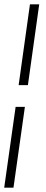

<svg xmlns="http://www.w3.org/2000/svg" viewBox="-30 -720 214 891"><path d="M42.5 -224H85.5L32.5 151H-10.5ZM109 -700H152L99.5 -325H56.5Z"/></svg>

Font: Urbanist ExtraLight
Style: Italic
Weight: 250
Version: Version 1.303